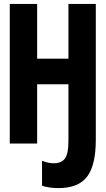

<svg xmlns="http://www.w3.org/2000/svg" viewBox="-20 -734 540 982"><path d="M470 -19V-714H330V-434H170V-714H30V0H170V-303H330V-13Q330 53 312 77Q294 101 255 101Q224 101 195 88V216Q231 228 279 228Q381 228 425.5 169.5Q470 111 470 -19Z"/></svg>

Font: Noto Sans Mono UI Condensed ExtraBold
Style: Regular
Weight: 800
Width: 3
Designer: Monotype Design team
Foundry: Monotype Imaging Inc.
Version: 1.000